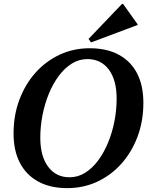

<svg xmlns="http://www.w3.org/2000/svg" viewBox="-20 -955 764 991"><path d="M327 16Q240 16 178 -17.5Q116 -51 83 -114Q50 -177 50 -266Q50 -360 80 -440Q110 -520 163 -579.5Q216 -639 287.5 -672.5Q359 -706 443 -706Q531 -706 593 -672.5Q655 -639 687.5 -576.5Q720 -514 720 -424Q720 -330 690 -250Q660 -170 607 -110.5Q554 -51 482.5 -17.5Q411 16 327 16ZM339 -40Q382 -40 419 -63Q456 -86 486 -126Q516 -166 537.5 -218Q559 -270 570.5 -328.5Q582 -387 582 -446Q582 -542 541.5 -596Q501 -650 431 -650Q388 -650 351 -627Q314 -604 284 -564Q254 -524 232.5 -472Q211 -420 199.5 -361.5Q188 -303 188 -244Q188 -149 228.5 -94.5Q269 -40 339 -40ZM450 -736 437 -754 610 -935H615L690 -830V-826Z"/></svg>

Font: Platypi Light Medium
Style: Italic
Weight: 500
Italic angle: -13°
Version: Version 1.200